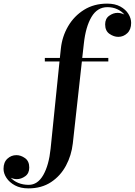

<svg xmlns="http://www.w3.org/2000/svg" viewBox="-216 -780 744 1060"><path d="M-59 260Q-102.5 260 -133.2 243.5Q-164 227 -180.2 202.2Q-196.5 177.5 -196.5 152Q-196.5 116 -175.2 96.2Q-154 76.5 -125.5 76.5Q-101 76.5 -77.8 93Q-54.5 109.5 -54.5 145Q-54.5 177 -76.8 193Q-99 209 -123.5 209Q-139.5 209 -156.5 201.5Q-141 219 -115 229.8Q-89 240.5 -57.5 240.5Q-8 240.5 23 186.2Q54 132 63.5 40L112.5 -440.5H31.5V-460H114.5L120 -511.5Q127 -578.5 160 -635Q193 -691.5 248 -725.8Q303 -760 375.5 -760Q419 -760 448.5 -743.8Q478 -727.5 493 -703Q508 -678.5 508 -653.5Q508 -617 486.8 -596.8Q465.5 -576.5 437 -576.5Q412.5 -576.5 388.5 -593Q364.5 -609.5 364.5 -645.5Q364.5 -677 386.8 -693Q409 -709 433 -709Q451 -709 470.5 -700Q455.5 -718 431.2 -729.2Q407 -740.5 377 -740.5Q321 -740.5 289 -686.2Q257 -632 247 -540L238 -460H382V-440.5H236L186 11.5Q178.5 78 148.2 134.5Q118 191 65.8 225.5Q13.5 260 -59 260Z"/></svg>

Font: Bodoni Moda SemiBold
Style: Regular
Weight: 600
Designer: Owen Earl
Foundry: indestructible type
Version: Version 2.005; ttfautohint (v1.8.4.7-5d5b)